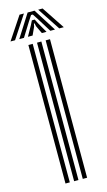

<svg xmlns="http://www.w3.org/2000/svg" viewBox="-193 -1024 599 1071"><g transform="rotate(-15 107.0 -488.0)"><path d="M143.7 0V-800H168.7V0ZM43.9 0V-800H68.8V0ZM93.8 0V-800H118.8V0ZM-47.3 -844.8 40 -976.1H65.3L-21.1 -844.8ZM3.4 -844.8 86.7 -976.1H126.5L209.7 -844.8H182.8L131.9 -926.6L111.6 -957.7H101.6L81.3 -926.5L30.4 -844.8ZM53.3 -844.8 86.5 -904 98.3 -927.8H114.8L126.9 -904L160.7 -844.8H133.7L112.3 -890.1L108.4 -907.7H104.8L101.1 -890.1L80.3 -844.8ZM234.3 -844.8 147.8 -976.1H173.2L260.4 -844.8Z"/></g></svg>

Font: Big Shoulders Inline Thin
Style: Regular
Weight: 100
Designer: Patric King
Foundry: XO Type Co
Version: Version 2.002